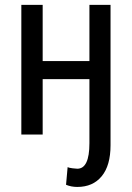

<svg xmlns="http://www.w3.org/2000/svg" viewBox="-20 -548 539 782"><path d="M153.8 -528.3V-299.3H344.2V-528.3H430.2V43.5Q430.2 126 394.3 169.7Q358.4 213.4 294.9 213.4Q270 213.4 249 204.6L255.4 132.8Q261.2 135.7 275.9 137.5Q290.5 139.2 294.9 139.2Q344.2 139.2 344.2 35.2V-225.6H153.8V0H66.9V-528.3Z"/></svg>

Font: Roboto Condensed
Style: Regular
Weight: 400
Designer: Google
Version: Version 2.001047; 2015